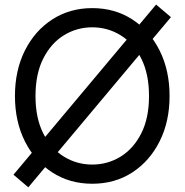

<svg xmlns="http://www.w3.org/2000/svg" viewBox="-20 -774 789 821"><path d="M374.5 11.7Q278.3 11.7 203.6 -36.6Q128.9 -85 86.4 -169.7Q43.9 -254.4 43.9 -363.3Q43.9 -473.1 86.4 -557.9Q128.9 -642.6 203.6 -690.9Q278.3 -739.3 374.5 -739.3Q471.2 -739.3 545.7 -690.9Q620.1 -642.6 662.6 -557.9Q705.1 -473.1 705.1 -363.3Q705.1 -254.4 662.6 -169.7Q620.1 -85 545.7 -36.6Q471.2 11.7 374.5 11.7ZM374.5 -70.3Q440.4 -70.3 495.6 -104.2Q550.8 -138.2 584 -203.6Q617.2 -269 617.2 -363.3Q617.2 -458 584 -523.7Q550.8 -589.4 495.6 -623.3Q440.4 -657.2 374.5 -657.2Q308.6 -657.2 253.4 -623.3Q198.2 -589.4 165 -523.7Q131.8 -458 131.8 -363.3Q131.8 -269 165 -203.6Q198.2 -138.2 253.4 -104.2Q308.6 -70.3 374.5 -70.3ZM101.1 26.9 37.6 -26.9 647.5 -754.4 710.9 -700.7Z"/></svg>

Font: Inter Display
Style: Regular
Weight: 400
Designer: Rasmus Andersson
Foundry: rsms
Version: Version 4.001;git-9221beed3